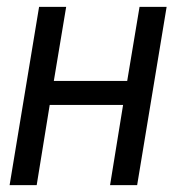

<svg xmlns="http://www.w3.org/2000/svg" viewBox="-20 -540 540 560"><path d="M8 0 94 -520H173L137 -304H351L387 -520H466L380 0H301L339 -234H125L87 0Z"/></svg>

Font: Iosevka Custom
Style: Italic
Weight: 400
Italic angle: -9°
Monospace: yes
Designer: Belleve Invis
Foundry: Belleve Invis
Version: Version 30.3.3; ttfautohint (v1.8.3)